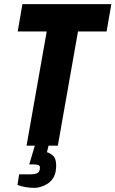

<svg xmlns="http://www.w3.org/2000/svg" viewBox="-20 -708 561 933"><path d="M109 0 207 -555H66L89 -688H521L498 -555H359L261 0ZM148 205Q125 205 102 201Q79 197 65 190L73 139H131Q151 139 162.5 132.5Q174 126 174 106Q174 97 166 94Q158 91 142 91H122L159 -33H224L208 32Q220 34 236.5 47.5Q253 61 253 96Q253 130 241.5 151.5Q230 173 212.5 184Q195 195 178 200Q161 205 148 205Z"/></svg>

Font: Archivo ExtraCondensed ExtraBold
Style: Italic
Weight: 800
Width: 2
Italic angle: -10°
Designer: Hector Gatti
Foundry: Omnibus-Type
Version: Version 2.001